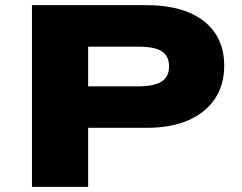

<svg xmlns="http://www.w3.org/2000/svg" viewBox="-20 -725 940 745"><path d="M104 0V-705H548Q643 -705 710.5 -677.5Q778 -650 814 -597.5Q850 -545 850 -470Q850 -395 813.5 -341Q777 -287 710 -258Q643 -229 548 -229H322V0ZM322 -390H516Q578 -390 607 -408.5Q636 -427 636 -467Q636 -507 608.5 -525.5Q581 -544 516 -544H322Z"/></svg>

Font: Nunito Sans 7pt Expanded Black
Style: Regular
Weight: 900
Width: 7
Designer: Vernon Adams
Foundry: Vernon Adams
Version: Version 3.101;gftools[0.9.27]